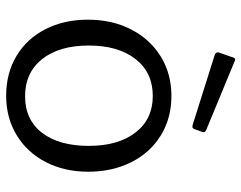

<svg xmlns="http://www.w3.org/2000/svg" viewBox="-102 -690 802 639"><g transform="rotate(90 299.5 -371.0)"><path d="M46 -262Q46 -343 78.5 -406Q111 -469 168.5 -504.5Q226 -540 300 -540Q374 -540 431.5 -504.5Q489 -469 520.5 -406Q552 -343 552 -263Q552 -184 520 -122Q488 -60 430.5 -25Q373 10 299 10Q224 10 166.5 -24.5Q109 -59 77.5 -121Q46 -183 46 -262ZM466 -265Q466 -363 421.5 -420.5Q377 -478 300 -478Q222 -478 177 -420.5Q132 -363 132 -265Q132 -167 177 -110Q222 -53 301 -53Q379 -53 422.5 -109.5Q466 -166 466 -265ZM183 -751 415 -655Q423 -651 419 -641L411 -619Q409 -612 405.5 -610.5Q402 -609 395 -611L167 -683Q151 -687 156 -700L172 -746Q173 -750 176 -751.5Q179 -753 183 -751Z"/></g></svg>

Font: n
Style: Regular
Weight: 400
Designer: Pablo Impallari, Rodrigo Fuenzalida
Foundry: Impallari Type
Version: Version 1.002; ttfautohint (v1.5)